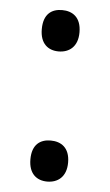

<svg xmlns="http://www.w3.org/2000/svg" viewBox="-46 -582 359 629"><g transform="rotate(5 134.0 -268.0)"><path d="M72 -482C72 -434 99 -414 133 -414C167 -414 196 -434 196 -482C196 -532 167 -550 133 -550C99 -550 72 -532 72 -482ZM72 -54C72 -6 99 14 133 14C167 14 196 -6 196 -54C196 -103 167 -121 133 -121C99 -121 72 -103 72 -54Z"/></g></svg>

Font: Noto Sans Nandinagari
Style: Regular
Weight: 400
Designer: Ek Type
Foundry: Ek Type
Version: Version 1.002